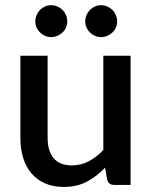

<svg xmlns="http://www.w3.org/2000/svg" viewBox="-20 -730 601 758"><path d="M168 -510V-185.5Q168 -134 191.8 -105.5Q215.5 -77 264 -77Q299.5 -77 330.2 -93.2Q361 -109.5 388 -138V-510H495.5V0H430.5Q409 0 403 -20.5L395 -68Q362.5 -34 323.2 -13Q284 8 232 8Q190 8 158 -6Q126 -20 104.2 -45.5Q82.5 -71 71.5 -106.8Q60.5 -142.5 60.5 -185.5V-510ZM437.5 -670.2Q442.5 -658.5 442.5 -645.5Q442.5 -632.5 437.5 -621.2Q432.5 -610 423.8 -601.8Q415 -593.5 403.5 -588.5Q392 -583.5 379 -583.5Q366 -583.5 354.8 -588.5Q343.5 -593.5 335 -601.8Q326.5 -610 321.5 -621.2Q316.5 -632.5 316.5 -645.5Q316.5 -658.5 321.5 -670.2Q326.5 -682 335 -690.8Q343.5 -699.5 354.8 -704.5Q366 -709.5 379 -709.5Q392 -709.5 403.5 -704.5Q415 -699.5 423.8 -690.8Q432.5 -682 437.5 -670.2ZM181.5 -583.5Q169 -583.5 157.8 -588.5Q146.5 -593.5 138 -601.8Q129.5 -610 124.5 -621.2Q119.5 -632.5 119.5 -645.5Q119.5 -658.5 124.5 -670.2Q129.5 -682 138 -690.8Q146.5 -699.5 157.8 -704.5Q169 -709.5 181.5 -709.5Q194.5 -709.5 206.2 -704.5Q218 -699.5 226.8 -690.8Q235.5 -682 240.5 -670.2Q245.5 -658.5 245.5 -645.5Q245.5 -632.5 240.5 -621.2Q235.5 -610 226.8 -601.8Q218 -593.5 206.2 -588.5Q194.5 -583.5 181.5 -583.5Z"/></svg>

Font: Lato
Style: Regular
Weight: 600
Designer: Lukasz Dziedzic
Foundry: tyPoland Lukasz Dziedzic
Version: Version 2.006; 2014-01-15; ttfautohint (v1.4.1)